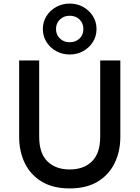

<svg xmlns="http://www.w3.org/2000/svg" viewBox="-20 -1038 780 1073"><path d="M369.5 15Q276 15 213.2 -23Q150.5 -61 118.8 -126.2Q87 -191.5 87 -273V-700H199V-274Q199 -181.5 245 -136.2Q291 -91 369.5 -91Q448 -91 494 -136.2Q540 -181.5 540 -274V-700H652.5V-273Q652.5 -192 620.8 -126.8Q589 -61.5 526.2 -23.2Q463.5 15 369.5 15ZM369.5 -733.5Q328.5 -733.5 294.2 -752.2Q260 -771 239.8 -803.2Q219.5 -835.5 219.5 -876Q219.5 -916 239.8 -948.2Q260 -980.5 294.2 -999.2Q328.5 -1018 369.5 -1018Q411 -1018 444.8 -999.2Q478.5 -980.5 499 -948.2Q519.5 -916 519.5 -876Q519.5 -835.5 499 -803.2Q478.5 -771 444.8 -752.2Q411 -733.5 369.5 -733.5ZM369.5 -802Q403 -802 424.5 -822.8Q446 -843.5 446 -876Q446 -908 424.5 -929Q403 -950 369.5 -950Q336.5 -950 314.8 -929Q293 -908 293 -876Q293 -843.5 314.8 -822.8Q336.5 -802 369.5 -802Z"/></svg>

Font: Geologica Roman
Style: Regular
Weight: 400
Designer: Sindre Bremnes, Frode Helland
Foundry: Monokrom Skriftforlag AS
Version: Version 1.010;gftools[0.9.28]